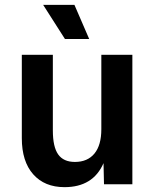

<svg xmlns="http://www.w3.org/2000/svg" viewBox="-20 -760 637 792"><path d="M246 12Q164 12 117 -41Q70 -94 70 -190V-534H198V-222Q198 -154 220 -123Q242 -92 289 -92Q341 -92 369.5 -126.5Q398 -161 398 -227V-534H526V0H409L407 -87Q364 12 246 12ZM248 -599 158 -740H287L348 -599Z"/></svg>

Font: Geist SemBd
Style: Regular
Weight: 400
Designer: Basement.studio, Andrés Briganti, Mateo Zaragoza
Foundry: Basement.studio, Vercel, Andrés Briganti, Guido Ferreyra, Mateo Zaragoza
Version: Version 1.401